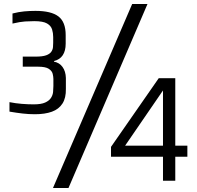

<svg xmlns="http://www.w3.org/2000/svg" viewBox="-20 -897 977 953"><path d="M243 36 636 -877H712L320 36ZM153 -330Q123 -330 92.5 -333.5Q62 -337 27 -343V-390Q57 -384 88 -381.5Q119 -379 147 -379Q184 -379 204 -388Q224 -397 233 -411Q242 -425 243.5 -440.5Q245 -456 245 -470V-505Q245 -516 241.5 -530.5Q238 -545 222 -555.5Q206 -566 169 -566H93V-616H157Q191 -616 209 -622.5Q227 -629 234.5 -640Q242 -651 243 -663Q244 -675 244 -685V-713Q244 -733 238.5 -751Q233 -769 213.5 -780.5Q194 -792 150 -792Q128 -792 104.5 -790.5Q81 -789 42 -780V-830Q73 -838 100.5 -840.5Q128 -843 156 -843Q234 -843 270 -815.5Q306 -788 306 -723V-680Q306 -645 291.5 -623Q277 -601 248 -594V-591Q275 -586 290.5 -564.5Q306 -543 307 -510V-456Q308 -411 290 -383Q272 -355 237.5 -342.5Q203 -330 153 -330ZM789 0V-119H531V-168L768 -509H850V-174H910V-119H850V0ZM601 -174H789V-448Z"/></svg>

Font: Matangi SemiBold
Style: Regular
Weight: 600
Designer: Prashant Pant
Foundry: The Graphic Ant
Version: Version 3.002